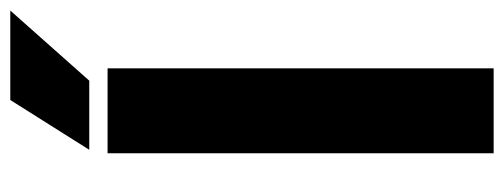

<svg xmlns="http://www.w3.org/2000/svg" viewBox="-323 -656 979 373"><g transform="rotate(-90 166.5 -469.5)"><path d="M220.2 -750V0H55.2V-750ZM62 -785.6 158.7 -939H332.5L196.3 -785.6Z"/></g></svg>

Font: Vazirmatn RD UI Black
Style: Regular
Weight: 900
Designer: Saber Rastikerdar
Foundry: Saber Rastikerdar
Version: Version 33.003